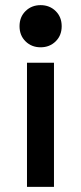

<svg xmlns="http://www.w3.org/2000/svg" viewBox="-20 -527 316 747"><path d="M85 200V-283H190V200ZM138 -507Q173 -507 196.5 -484Q220 -461 220 -425Q220 -389 196.5 -366Q173 -343 138 -343Q103 -343 79.5 -366Q56 -389 56 -425Q56 -461 79.5 -484Q103 -507 138 -507Z"/></svg>

Font: Space Grotesk Light Medium
Style: Regular
Weight: 500
Version: Version 2.000